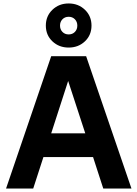

<svg xmlns="http://www.w3.org/2000/svg" viewBox="-20 -1090 794 1110"><path d="M276 -765H478L740 0H577L518 -182H231L172 0H15ZM473 -319 374 -622 276 -319ZM245 -942Q245 -997 283 -1033.5Q321 -1070 377 -1070Q433 -1070 471 -1033.5Q509 -997 509 -942Q509 -887 471 -851Q433 -815 377 -815Q321 -815 283 -851Q245 -887 245 -942ZM377 -891Q399 -891 413 -905.5Q427 -920 427 -942Q427 -964 413 -978.5Q399 -993 377 -993Q355 -993 341 -978.5Q327 -964 327 -942Q327 -920 341 -905.5Q355 -891 377 -891Z"/></svg>

Font: Application
Style: Bold
Weight: 700
Designer: Wei Huang
Foundry: Wei Huang
Version: Version 0.012